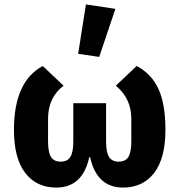

<svg xmlns="http://www.w3.org/2000/svg" viewBox="-20 -835 810 867"><path d="M428 -578 333 -592 368 -815 501 -795ZM234 12Q145 12 94 -54Q43 -120 43 -249Q43 -467 173 -537L267 -448Q197 -395 197 -299V-197Q197 -147 210.5 -126Q224 -105 254 -105Q284 -105 297.5 -126Q311 -147 311 -197V-369H459V-197Q459 -147 472.5 -126Q486 -105 516 -105Q546 -105 559.5 -126Q573 -147 573 -197V-299Q573 -390 503 -448L597 -537Q664 -502 695.5 -433.5Q727 -365 727 -249Q727 -120 676 -54Q625 12 536 12Q417 12 387 -125H383Q353 12 234 12Z"/></svg>

Font: Anuphan
Style: Bold
Weight: 700
Designer: Mike Abbink, Paul van der Laan, Pieter van Rosmalen, Mint Tantisuwanna
Foundry: Bold Monday; Cadson Demak
Version: Version 3.002;hotconv 1.0.109;makeotfexe 2.5.65596